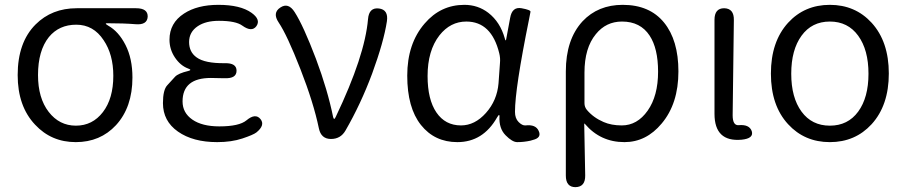

<svg xmlns="http://www.w3.org/2000/svg" viewBox="-20 -574 3744 793"><path d="M125 -59Q53 -135 53 -264Q53 -399 127 -473Q194 -540 297 -540H542Q591 -540 590 -505Q588 -470 540 -474Q492 -478 422 -478Q417 -478 417 -476Q417 -474 427 -468Q470 -444 498.5 -388Q527 -332 527 -254Q527 -131 459 -57Q394 13 293 13Q192 13 125 -59ZM448 -261Q448 -349 408 -408Q366 -472 295 -472Q224 -472 182 -421Q137 -365 137 -264Q137 -169 181 -112Q225 -55 293.5 -55Q362 -55 405 -111Q448 -167 448 -261Z M877 13Q777 13 715 -30.5Q653 -74 653 -148Q653 -203 671 -222Q687 -239 703 -257Q716 -271 758 -281Q766 -283 766 -285.5Q766 -288 757 -291Q725 -303 702.5 -336.5Q680 -370 680 -410Q680 -479 740 -518Q795 -554 882 -554Q973 -554 1019 -521Q1058 -493 1039 -466Q1020 -440 981 -468Q954 -488 884 -488Q830 -488 797 -466Q761 -442 761 -400.5Q761 -359 792 -337Q826 -312 909 -313Q957 -314 957 -282Q957 -249 908 -251H899Q875 -252 851 -252Q734 -252 734 -155Q734 -108 774.5 -80Q815 -52 886 -52Q968 -52 998 -77Q1035 -108 1056 -82Q1076 -57 1039 -27Q1026 -17 981 -2Q936 13 877 13Z M1347 0Q1306 0 1297 -44Q1275 -150 1221 -288Q1166 -429 1131 -481Q1104 -521 1138 -543Q1171 -565 1197 -524Q1233 -468 1285 -331Q1333 -203 1356 -90Q1358 -83 1360.5 -83Q1363 -83 1367 -92Q1487 -343 1500 -495Q1504 -544 1545 -539Q1585 -534 1578 -486Q1565 -401 1517 -270Q1470 -144 1407 -35Q1387 0 1347 0Z M1869 13Q1775 13 1718.5 -58Q1662 -129 1662 -261.5Q1662 -394 1734 -477Q1800 -554 1898 -554Q1954 -554 1997 -521Q2046 -483 2065 -415Q2067 -407 2068.5 -407Q2070 -407 2071 -414L2087 -500Q2095 -547 2134 -540Q2173 -533 2171 -525Q2170 -518 2165 -494Q2107 -208 2107 -112Q2107 -85 2122 -70Q2137 -55 2150 -56Q2193 -61 2205 -33Q2218 -5 2181 4L2171 7Q2144 13 2116 13Q2096 13 2068 -15.5Q2040 -44 2043 -94Q2043 -99 2041 -99Q2039 -99 2033 -89Q1975 13 1869 13ZM1884 -56Q1941 -56 1987 -107.5Q2033 -159 2039 -230L2045 -314Q2047 -334 2042 -354Q2010 -485 1906 -485Q1840 -485 1795 -428Q1746 -365 1746 -260Q1746 -163 1782.5 -109.5Q1819 -56 1884 -56Z M2357 199Q2317 199 2317 151V-279Q2317 -411 2386 -486Q2450 -554 2552 -554Q2663 -554 2722.5 -481Q2782 -408 2782 -279Q2782 -146 2713 -64Q2649 13 2559 13Q2460 13 2396 -62Q2393 -66 2393 -61L2397 150Q2398 198 2357 199ZM2548 -56Q2612 -56 2655 -117Q2698 -178 2698 -278Q2698 -374 2663 -427Q2625 -485 2549 -485Q2483 -485 2441 -433Q2394 -376 2394 -274V-148Q2394 -132 2404 -120Q2431 -88 2473 -70Q2505 -56 2548 -56Z M2931 -104V-492Q2931 -540 2971 -540Q3012 -539 3011 -491L3006 -98Q3006 -55 3031 -57Q3075 -61 3085 -32Q3094 -2 3043 3Q2931 13 2931 -104Z M3235 -61Q3164 -138 3164 -270Q3164 -402 3235 -480Q3303 -554 3407.5 -554Q3512 -554 3580 -480Q3651 -402 3651 -270.5Q3651 -139 3580 -61Q3512 13 3407.5 13Q3303 13 3235 -61ZM3290.5 -113Q3333 -55 3407.5 -55Q3482 -55 3524.5 -113Q3567 -171 3567 -269.5Q3567 -368 3524.5 -426.5Q3482 -485 3407.5 -485Q3333 -485 3290.5 -426.5Q3248 -368 3248 -269.5Q3248 -171 3290.5 -113Z"/></svg>

Font: Resource Han Rounded KR Normal
Style: Regular
Weight: 350
Designer: Cyano Hao (round all glyphs); Ryoko NISHIZUKA 西塚涼子 (kana, bopomofo & ideographs); Paul D. Hunt (Latin, Greek & Cyrillic)
Foundry: Cyano Hao
Version: 0.990